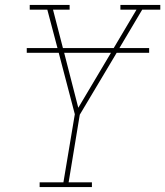

<svg xmlns="http://www.w3.org/2000/svg" viewBox="-20 -755 667 775"><path d="M140 0V-19H236L282 -294L217 -542H88V-561H212L171 -716H100V-735H261V-716H194L234 -561H439L531 -716H466V-735H627V-716H554L462 -561H582V-542H451L302 -292L257 -19H351V0ZM296 -320 428 -542H239Z"/></svg>

Font: Iosevka Etoile Thin Oblique
Style: Regular
Weight: 100
Italic angle: -9°
Designer: Belleve Invis
Foundry: Belleve Invis
Version: Version 15.5.2; ttfautohint (v1.8.4)